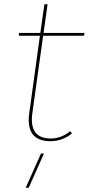

<svg xmlns="http://www.w3.org/2000/svg" viewBox="-20 -655 418 904"><path d="M132.8 -126Q114.3 -2.9 219.2 -2.9Q268.1 -2.9 310.1 -37.1L318.8 -27.8Q301.8 -11.2 274.4 -0.7Q247.1 9.8 217.8 9.8Q98.1 9.8 118.2 -126L168 -486.8H67.9L69.8 -500H169.9L189 -634.8H204.1L185.1 -500H377.9L376 -486.8H183.1ZM101.1 229 172.9 67.9H187L115.2 229Z"/></svg>

Font: Human Sans Thin
Style: Italic
Weight: 100
Italic angle: -8°
Designer: Tim Radville
Foundry: Continuum
Version: Version 1.000;FEAKit 1.0